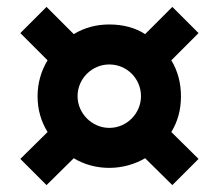

<svg xmlns="http://www.w3.org/2000/svg" viewBox="-20 -548 634 557"><path d="M194 -89C225 -70 261 -61 297 -61C336 -61 372 -72 401 -89L480 -11L556 -87L477 -165C496 -196 505 -230 505 -269C505 -306 496 -342 477 -373L556 -452L480 -528L401 -449C372 -468 336 -477 297 -477C260 -477 225 -468 194 -449L115 -528L39 -452L118 -373C99 -342 89 -306 89 -269C89 -230 99 -196 118 -165L39 -87L115 -11ZM297 -177C247 -177 205 -219 205 -269C205 -320 247 -361 297 -361C348 -361 389 -320 389 -269C389 -219 348 -177 297 -177Z"/></svg>

Font: Plus Jakarta Sans
Style: Bold
Weight: 700
Designer: Gumpita Rahayu
Foundry: Tokotype
Version: Version 2.071;gftools[0.9.30]